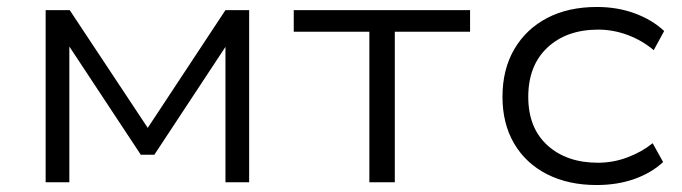

<svg xmlns="http://www.w3.org/2000/svg" viewBox="-20 -523 1958 551"><path d="M111 0V-494H180L404 -156L627 -494H695V0H627V-390H628L423 -79H384L178 -391H179V0Z M1040 0V-432H823V-494H1329V-432H1113V0Z M1692 8Q1611 8 1550 -23Q1489 -54 1455.5 -111Q1422 -168 1422 -245Q1422 -324 1456 -382Q1490 -440 1550.5 -471.5Q1611 -503 1693 -503Q1752 -503 1802 -484.5Q1852 -466 1886 -434L1856 -379Q1823 -407 1781.5 -422.5Q1740 -438 1697 -438Q1606 -438 1551 -386.5Q1496 -335 1496 -245Q1496 -156 1551 -106Q1606 -56 1696 -56Q1740 -56 1781 -71.5Q1822 -87 1853 -112L1883 -58Q1850 -27 1801 -9.5Q1752 8 1692 8Z"/></svg>

Font: Nunito Sans 7pt SemiExpanded Light
Style: Regular
Weight: 300
Width: 6
Designer: Vernon Adams
Foundry: Vernon Adams
Version: Version 3.101;gftools[0.9.27]